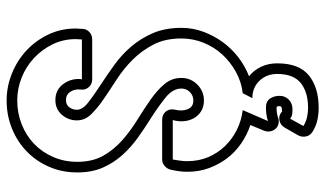

<svg xmlns="http://www.w3.org/2000/svg" viewBox="-221 -551 981 579"><g transform="rotate(-90 269.5 -261.5)"><path d="M256 -732Q298 -732 337.5 -716Q377 -700 407 -672Q437 -644 455 -606Q473 -568 473 -524L472 -505Q472 -492 463 -483Q454 -474 440 -474H320Q305 -474 296 -484.5Q287 -495 289 -509Q291 -526 282.5 -539.5Q274 -553 257 -553Q243 -553 235.5 -543Q228 -533 228 -520Q228 -503 250.5 -485.5Q273 -468 304 -448Q333 -429 363.5 -407Q394 -385 418.5 -356.5Q443 -328 459 -291Q475 -254 475 -205Q475 -171 463.5 -139.5Q452 -108 432.5 -81Q413 -54 386.5 -33.5Q360 -13 329 -1Q347 13 357.5 35Q368 57 368 84Q368 150 331.5 179.5Q295 209 234 209Q215 209 196.5 205Q178 201 161 190Q150 183 147.5 170.5Q145 158 151 147L174 107Q182 93 197 90.5Q212 88 223 99Q223 98 230 98Q239 98 239 91Q239 82 235 82Q217 82 206 86Q196 90 186.5 88Q177 86 171 79.5Q165 73 163 63.5Q161 54 165 44L182 3Q152 -7 126 -25Q100 -43 81.5 -67.5Q63 -92 52 -122Q41 -152 41 -187Q41 -210 47 -236Q49 -247 58 -255Q67 -263 78 -263H197Q214 -263 223 -251.5Q232 -240 228 -223Q223 -204 229.5 -186.5Q236 -169 256 -169Q271 -169 281.5 -179.5Q292 -190 292 -205Q292 -231 264.5 -253Q237 -275 201 -298Q172 -316 143.5 -336.5Q115 -357 91.5 -383Q68 -409 53.5 -442Q39 -475 39 -519Q39 -565 56 -604Q73 -643 102.5 -671.5Q132 -700 171.5 -716Q211 -732 256 -732ZM256 -700Q218 -700 184 -686.5Q150 -673 125 -649Q100 -625 85.5 -591.5Q71 -558 71 -519Q71 -473 89.5 -440.5Q108 -408 136.5 -383Q165 -358 197.5 -338Q230 -318 258.5 -298Q287 -278 305.5 -256Q324 -234 324 -205Q324 -177 304 -157Q284 -137 256 -137Q237 -137 223.5 -145.5Q210 -154 202.5 -167.5Q195 -181 193.5 -197.5Q192 -214 197 -231H78Q76 -220 74.5 -209Q73 -198 73 -187Q73 -153 85 -124.5Q97 -96 118 -74Q139 -52 167 -38Q195 -24 227 -20L194 56Q212 50 235 50Q253 50 261.5 62Q270 74 270 91Q270 108 258.5 119Q247 130 230 130Q222 130 214.5 129Q207 128 201 123L179 163Q192 171 206 174Q220 177 234 177Q281 177 308.5 155Q336 133 336 84Q336 52 315.5 30.5Q295 9 263 9L278 -20Q312 -24 342 -40.5Q372 -57 394.5 -81.5Q417 -106 430 -138Q443 -170 443 -205Q443 -254 424.5 -289.5Q406 -325 379 -352Q352 -379 319.5 -400Q287 -421 260 -439.5Q233 -458 214.5 -477Q196 -496 196 -520Q196 -546 213 -565.5Q230 -585 257 -585Q289 -585 306.5 -560Q324 -535 320 -505H440L441 -524Q441 -561 425.5 -593Q410 -625 384.5 -649Q359 -673 325.5 -686.5Q292 -700 256 -700Z"/></g></svg>

Font: Lichte PostBus
Style: Regular
Weight: 400
Designer: Peter Wiegel
Version: Version 1.001